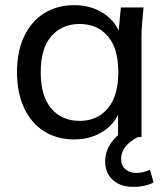

<svg xmlns="http://www.w3.org/2000/svg" viewBox="-20 -532 645 745"><path d="M268 9Q202 9 152 -22Q102 -53 74 -112Q46 -171 46 -252Q46 -333 74 -391.5Q102 -450 152 -481Q202 -512 268 -512Q335 -512 384.5 -478.5Q434 -445 450 -387H438L449 -503H537Q534 -473 531.5 -443Q529 -413 529 -384V0H438V-115H449Q433 -58 383.5 -24.5Q334 9 268 9ZM289 -63Q357 -63 398 -111Q439 -159 439 -252Q439 -345 398 -392Q357 -439 289 -439Q221 -439 179.5 -392Q138 -345 138 -252Q138 -159 179 -111Q220 -63 289 -63ZM496 193Q447 193 417.5 166Q388 139 388 94Q388 54 414 18.5Q440 -17 485 -37L516 0Q500 7 485 19Q470 31 460 47.5Q450 64 450 84Q450 111 467 125Q484 139 508 139Q522 139 535 136Q548 133 562 127L576 176Q561 184 541 188.5Q521 193 496 193Z"/></svg>

Font: Mulish ExtraLight Medium
Style: Regular
Weight: 500
Version: Version 3.603